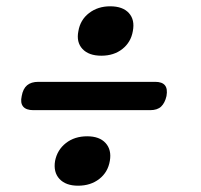

<svg xmlns="http://www.w3.org/2000/svg" viewBox="-20 -637 640 610"><path d="M457 -287H86Q63 -287 53.5 -298.5Q44 -310 49 -332Q53 -355 66 -366Q79 -377 102 -377H473Q495 -377 504 -366Q513 -355 509 -332Q504 -310 492 -298.5Q480 -287 457 -287ZM302 -460Q262 -460 242 -481.5Q222 -503 229 -538Q235 -574 263 -595.5Q291 -617 330 -617Q370 -617 389.5 -595.5Q409 -574 402 -538Q396 -503 369 -481.5Q342 -460 302 -460ZM228 -47Q189 -47 169 -68.5Q149 -90 155 -126Q162 -161 189.5 -182.5Q217 -204 257 -204Q296 -204 315.5 -182.5Q335 -161 329 -126Q323 -90 295.5 -68.5Q268 -47 228 -47Z"/></svg>

Font: Maple Mono NL Medium
Style: Italic
Weight: 500
Italic angle: -10°
Monospace: yes
Designer: subframe7536
Version: Version 7.000